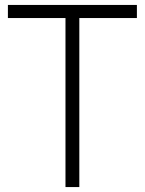

<svg xmlns="http://www.w3.org/2000/svg" viewBox="-20 -757 586 777"><path d="M245 0V-684H12V-737H534V-684H301V0Z"/></svg>

Font: Tomorrow Light
Style: Regular
Weight: 300
Designer: Tony de Marco, Monica Rizzolli
Foundry: Just in Type
Version: Version 2.002